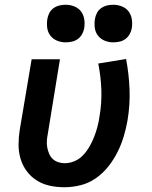

<svg xmlns="http://www.w3.org/2000/svg" viewBox="-20 -779 640 807"><path d="M250 8Q219 8 189 1.5Q159 -5 134.5 -20.5Q110 -36 92.5 -59.5Q75 -83 66.5 -111.5Q58 -140 58 -171Q58 -202 63 -233L113 -530H232L181 -217Q178 -202 177 -187.5Q176 -173 178.5 -159.5Q181 -146 186.5 -133Q192 -120 201.5 -111Q211 -102 224.5 -97.5Q238 -93 252 -93Q273 -93 294 -102Q315 -111 330.5 -128Q346 -145 357 -164.5Q368 -184 376 -204.5Q384 -225 389.5 -246Q395 -267 398 -288Q408 -345 406 -401Q404 -457 393 -512L510 -531Q522 -468 524.5 -403.5Q527 -339 516 -273Q510 -239 500 -205.5Q490 -172 474 -140Q458 -108 435.5 -79.5Q413 -51 383 -30Q353 -9 318.5 -0.5Q284 8 250 8ZM456 -601Q437 -601 420 -608Q403 -615 392 -629Q381 -643 378.5 -661.5Q376 -680 379 -699Q381 -712 387.5 -724.5Q394 -737 405.5 -745Q417 -753 430 -756Q443 -759 456 -759Q475 -759 492.5 -752Q510 -745 520.5 -731Q531 -717 534 -698.5Q537 -680 534 -661Q532 -648 525 -635.5Q518 -623 507 -615Q496 -607 482.5 -604Q469 -601 456 -601ZM256 -601Q237 -601 220 -608Q203 -615 192 -629Q181 -643 178.5 -661.5Q176 -680 179 -699Q181 -712 187.5 -724.5Q194 -737 205.5 -745Q217 -753 230 -756Q243 -759 256 -759Q275 -759 292.5 -752Q310 -745 320.5 -731Q331 -717 334 -698.5Q337 -680 334 -661Q332 -648 325 -635.5Q318 -623 307 -615Q296 -607 282.5 -604Q269 -601 256 -601Z"/></svg>

Font: Iosevka Curly Extended
Style: Bold Italic
Weight: 700
Width: 7
Italic angle: -9°
Monospace: yes
Designer: Belleve Invis
Foundry: Belleve Invis
Version: Version 11.1.0; ttfautohint (v1.8.3)